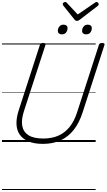

<svg xmlns="http://www.w3.org/2000/svg" viewBox="-20 -1434 1076 1939"><path d="M414 19Q326 19 268 -5.5Q210 -30 179.5 -74.5Q149 -119 146.5 -180.5Q144 -242 168 -317L383 -981Q386 -991 393 -995.5Q400 -1000 416 -1000Q430 -1000 436.5 -995.5Q443 -991 439 -980L222 -312Q194 -226 204.5 -164Q215 -102 267.5 -68.5Q320 -35 417 -35Q504 -35 570.5 -64.5Q637 -94 684.5 -154Q732 -214 760 -304L979 -981Q983 -991 989.5 -995.5Q996 -1000 1012 -1000Q1041 -1000 1035 -980L815 -301Q781 -194 725 -123Q669 -52 591.5 -16.5Q514 19 414 19ZM604 -1087Q587 -1087 575.5 -1096Q564 -1105 564 -1123Q564 -1146 579 -1165.5Q594 -1185 622 -1185Q639 -1185 650.5 -1176.5Q662 -1168 662 -1149Q662 -1125 647.5 -1106Q633 -1087 604 -1087ZM849 -1087Q832 -1087 820.5 -1096Q809 -1105 809 -1123Q809 -1146 824 -1165.5Q839 -1185 867 -1185Q884 -1185 895.5 -1176.5Q907 -1168 907 -1149Q907 -1125 892.5 -1106Q878 -1087 849 -1087ZM954 -1414Q963 -1414 970 -1406.5Q977 -1399 977 -1392Q977 -1386 975 -1382.5Q973 -1379 968 -1375L787 -1236Q777 -1229 770.5 -1226Q764 -1223 756 -1223Q749 -1223 743.5 -1226.5Q738 -1230 732 -1237L619 -1378Q617 -1382 615.5 -1386Q614 -1390 614 -1394Q614 -1403 623 -1408.5Q632 -1414 639 -1414Q646 -1414 649.5 -1411Q653 -1408 657 -1403L765 -1288L933 -1403Q941 -1408 945 -1411Q949 -1414 954 -1414ZM0 475H946V485H0ZM0 -20H946V0H0ZM0 -505H946V-500H0ZM0 -995H946V-985H0Z"/></svg>

Font: Playwrite SK Guides
Style: Regular
Weight: 400
Designer: Veronika Burian, José Scaglione
Foundry: TypeTogether
Version: Version 1.003